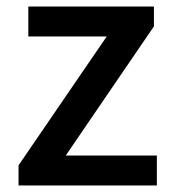

<svg xmlns="http://www.w3.org/2000/svg" viewBox="-20 -570 530 590"><path d="M37 0H462V-92H182L453 -489V-550H67V-458H308L37 -62Z"/></svg>

Font: Noto Sans CJK KR Medium
Style: Regular
Weight: 500
Designer: Ryoko NISHIZUKA (kana & ideographs); Paul D. Hunt (Latin, Greek & Cyrillic); Wenlong ZHANG (bopomofo); Sandoll Communica
Foundry: Adobe Systems Incorporated
Version: Version 1.004;PS 1.004;hotconv 1.0.82;makeotf.lib2.5.63406